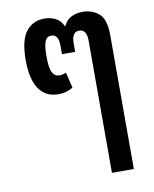

<svg xmlns="http://www.w3.org/2000/svg" viewBox="-82 -590 679 846"><g transform="rotate(-10 257.5 -167.5)"><path d="M350 193V-398Q350 -449 316 -449Q283 -449 283 -398V-360H224V-398Q224 -449 191 -449Q172 -449 163.5 -429.5Q155 -410 155 -363Q155 -310 165.5 -290Q176 -270 197 -270Q213 -270 227 -277L244 -207Q231 -199 215 -194Q199 -189 178 -189Q121 -189 91.5 -233Q62 -277 62 -361Q62 -451 92.5 -489.5Q123 -528 174 -528Q203 -528 225.5 -516Q248 -504 258 -479H260Q271 -504 293 -516Q315 -528 346 -528Q388 -528 418 -502.5Q448 -477 448 -406V193Z"/></g></svg>

Font: Noto Sans Thai UI Cond Med
Style: Regular
Weight: 500
Width: 3
Designer: Monotype Design Team
Foundry: Monotype Imaging Inc.
Version: Version 2.000; ttfautohint (v1.8.4.7-5d5b)